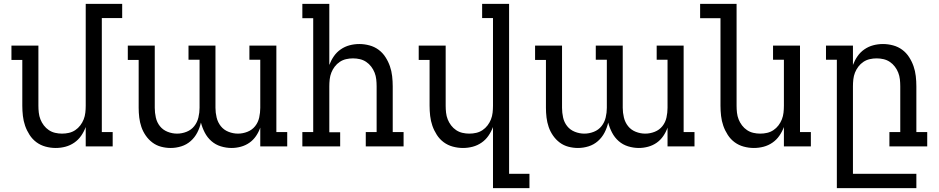

<svg xmlns="http://www.w3.org/2000/svg" viewBox="-20 -755 4840 990"><path d="M267 8Q241 8 215 1Q189 -6 168 -21.5Q147 -37 132.5 -59.5Q118 -82 109.5 -106.5Q101 -131 98 -157.5Q95 -184 95 -210V-446H39V-520H178V-210Q178 -192 180 -174Q182 -156 188.5 -139.5Q195 -123 206 -108.5Q217 -94 232 -84Q247 -74 264.5 -70Q282 -66 300 -66Q318 -66 335.5 -70Q353 -74 368 -84Q383 -94 394 -108.5Q405 -123 411.5 -139.5Q418 -156 420 -174Q422 -192 422 -210V-735H610V-662H505V-74H561V0H422V-100Q413 -76 398.5 -55Q384 -34 363 -19.5Q342 -5 317.5 1.5Q293 8 267 8Z M860 8Q835 8 810.5 1.5Q786 -5 766 -20Q746 -35 731.5 -56Q717 -77 709 -100.5Q701 -124 698 -149Q695 -174 695 -199V-446H639V-520H778V-199Q778 -174 783.5 -149Q789 -124 804.5 -104.5Q820 -85 844 -75.5Q868 -66 893 -66Q918 -66 942 -75.5Q966 -85 981.5 -104.5Q997 -124 1003 -149Q1009 -174 1009 -199V-447H952V-520H1091V-199Q1091 -174 1097 -149Q1103 -124 1118.5 -104.5Q1134 -85 1158 -75.5Q1182 -66 1207 -66Q1232 -66 1256 -75.5Q1280 -85 1295.5 -104.5Q1311 -124 1316.5 -149Q1322 -174 1322 -199V-447H1266V-520H1405V-74H1461V0H1322V-97Q1314 -74 1300 -53.5Q1286 -33 1266 -19Q1246 -5 1222 1.5Q1198 8 1174 8Q1146 8 1118.5 -0.5Q1091 -9 1070 -27.5Q1049 -46 1036 -71Q1023 -96 1016 -123Q1010 -96 997 -71Q984 -46 963 -27.5Q942 -9 915 -0.5Q888 8 860 8Z M1734 0H1539V-74H1595V-661H1539V-735H1678V-420Q1687 -444 1701.5 -465Q1716 -486 1737 -500.5Q1758 -515 1782.5 -521.5Q1807 -528 1833 -528Q1859 -528 1885 -521Q1911 -514 1932 -498.5Q1953 -483 1967.5 -460.5Q1982 -438 1990.5 -413.5Q1999 -389 2002 -362.5Q2005 -336 2005 -310V-74H2061V0H1866V-74H1922V-310Q1922 -328 1920 -346Q1918 -364 1911.5 -380.5Q1905 -397 1894 -411.5Q1883 -426 1868 -436Q1853 -446 1835.5 -450Q1818 -454 1800 -454Q1782 -454 1764.5 -450Q1747 -446 1732 -436Q1717 -426 1706 -411.5Q1695 -397 1688.5 -380.5Q1682 -364 1680 -346Q1678 -328 1678 -310V-73H1734Z M2522 215V-100Q2513 -76 2498.5 -55Q2484 -34 2463 -19.5Q2442 -5 2417.5 1.5Q2393 8 2367 8Q2341 8 2315 1Q2289 -6 2268 -21.5Q2247 -37 2232.5 -59.5Q2218 -82 2209.5 -106.5Q2201 -131 2198 -157.5Q2195 -184 2195 -210V-446H2139V-520H2278V-210Q2278 -192 2280 -174Q2282 -156 2288.5 -139.5Q2295 -123 2306 -108.5Q2317 -94 2332 -84Q2347 -74 2364.5 -70Q2382 -66 2400 -66Q2418 -66 2435.5 -70Q2453 -74 2468 -84Q2483 -94 2494 -108.5Q2505 -123 2511.5 -139.5Q2518 -156 2520 -174Q2522 -192 2522 -210V-662H2466V-735H2605V141H2710V215Z M2960 8Q2935 8 2910.5 1.5Q2886 -5 2866 -20Q2846 -35 2831.5 -56Q2817 -77 2809 -100.5Q2801 -124 2798 -149Q2795 -174 2795 -199V-446H2739V-520H2878V-199Q2878 -174 2883.5 -149Q2889 -124 2904.5 -104.5Q2920 -85 2944 -75.5Q2968 -66 2993 -66Q3018 -66 3042 -75.5Q3066 -85 3081.5 -104.5Q3097 -124 3103 -149Q3109 -174 3109 -199V-447H3052V-520H3191V-199Q3191 -174 3197 -149Q3203 -124 3218.5 -104.5Q3234 -85 3258 -75.5Q3282 -66 3307 -66Q3332 -66 3356 -75.5Q3380 -85 3395.5 -104.5Q3411 -124 3416.5 -149Q3422 -174 3422 -199V-447H3366V-520H3505V-74H3561V0H3422V-97Q3414 -74 3400 -53.5Q3386 -33 3366 -19Q3346 -5 3322 1.5Q3298 8 3274 8Q3246 8 3218.5 -0.5Q3191 -9 3170 -27.5Q3149 -46 3136 -71Q3123 -96 3116 -123Q3110 -96 3097 -71Q3084 -46 3063 -27.5Q3042 -9 3015 -0.5Q2988 8 2960 8Z M3867 8Q3841 8 3815 1Q3789 -6 3768 -21.5Q3747 -37 3732.5 -59.5Q3718 -82 3709.5 -106.5Q3701 -131 3698 -157.5Q3695 -184 3695 -210V-661H3590V-735H3778V-210Q3778 -192 3780 -174Q3782 -156 3788.5 -139.5Q3795 -123 3806 -108.5Q3817 -94 3832 -84Q3847 -74 3864.5 -70Q3882 -66 3900 -66Q3918 -66 3935.5 -70Q3953 -74 3968 -84Q3983 -94 3994 -108.5Q4005 -123 4011.5 -139.5Q4018 -156 4020 -174Q4022 -192 4022 -210V-447H3966V-520H4105V-74H4161V0H4022V-100Q4013 -76 3998.5 -55Q3984 -34 3963 -19.5Q3942 -5 3917.5 1.5Q3893 8 3867 8Z M4295 215V-447H4239V-520H4378V-420Q4387 -444 4401.5 -465Q4416 -486 4437 -500.5Q4458 -515 4482.5 -521.5Q4507 -528 4533 -528Q4559 -528 4585 -521Q4611 -514 4632 -498.5Q4653 -483 4667.5 -460.5Q4682 -438 4690.5 -413.5Q4699 -389 4702 -362.5Q4705 -336 4705 -310V-74H4761V0H4566V-74H4622V-310Q4622 -328 4620 -346Q4618 -364 4611.5 -380.5Q4605 -397 4594 -411.5Q4583 -426 4568 -436Q4553 -446 4535.5 -450Q4518 -454 4500 -454Q4482 -454 4464.5 -450Q4447 -446 4432 -436Q4417 -426 4406 -411.5Q4395 -397 4388.5 -380.5Q4382 -364 4380 -346Q4378 -328 4378 -310V141H4705V215Z"/></svg>

Font: Iosevka Etoile
Style: Regular
Weight: 400
Designer: Belleve Invis
Foundry: Belleve Invis
Version: Version 33.2.4